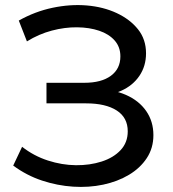

<svg xmlns="http://www.w3.org/2000/svg" viewBox="-20 -728 682 756"><path d="M32 -76 67 -150Q113 -114 168.5 -96Q224 -78 279 -77.5Q334 -77 380.5 -92Q427 -107 455 -137Q483 -167 483 -211Q483 -265 439.5 -293Q396 -321 319 -321H163V-402H312Q379 -402 416.5 -429.5Q454 -457 454 -506Q454 -543 431.5 -568.5Q409 -594 370.5 -607Q332 -620 283.5 -620.5Q235 -621 184 -607.5Q133 -594 86 -565L54 -647Q118 -683 187.5 -697.5Q257 -712 322 -706.5Q387 -701 439.5 -676.5Q492 -652 523.5 -612.5Q555 -573 555 -518Q555 -468 529 -429.5Q503 -391 457 -370.5Q411 -350 350 -350L354 -377Q424 -377 475.5 -354.5Q527 -332 555.5 -291Q584 -250 584 -196Q584 -145 558 -105.5Q532 -66 487.5 -39.5Q443 -13 386.5 -1Q330 11 268 7Q206 3 145.5 -17Q85 -37 32 -76Z"/></svg>

Font: MOST Montserrat Medium
Style: Regular
Weight: 500
Designer: Julieta Ulanovsky
Foundry: Julieta Ulanovsky
Version: Version 8.000;March 11, 2024;FontCreator 15.0.0.2926 64-bit